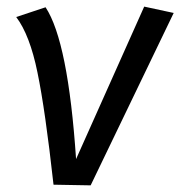

<svg xmlns="http://www.w3.org/2000/svg" viewBox="-20 -558 543 578"><path d="M28.8 -506.8 117.2 -536.1Q185.1 -433.1 209 -79.1L414.1 -538.1L502.9 -519L252.9 0L141.1 -2Q116.2 -227.1 92.8 -339.8Q69.8 -452.6 28.8 -506.8Z"/></svg>

Font: FiraSans-Italic
Style: Italic
Weight: 400
Italic angle: -8°
Designer: Carrois Corporate & Edenspiekermann AG
Foundry: Carrois Corporate GbR & Edenspiekermann AG
Version: Version 3.106;PS 003.106;hotconv 1.0.70;makeotf.lib2.5.58329